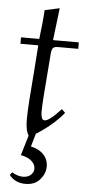

<svg xmlns="http://www.w3.org/2000/svg" viewBox="-57 -623 400 890"><g transform="rotate(5 143.0 -177.5)"><path d="M95 15Q85 2 81 -17.5Q77 -37 77 -63Q77 -98 81 -155Q85 -212 90.5 -279Q96 -346 100 -410H17V-440H102Q107 -481 110.5 -516Q114 -551 115 -575L184 -590Q181 -562 176 -523Q171 -484 166 -440H286V-410H192Q175 -410 169 -403.5Q163 -397 161 -378Q157 -322 152.5 -268.5Q148 -215 145 -171.5Q142 -128 142 -102Q142 -88 146 -77Q150 -66 159 -66Q181 -66 235 -125L251 -109Q234 -87 207 -62.5Q180 -38 150.5 -17.5Q121 3 95 15ZM107 60Q145 68 166.5 91Q188 114 188 146Q188 179 164 207Q140 235 96 235Q48 235 21 200L31 187Q57 203 82 203Q105 203 118.5 190.5Q132 178 132 161Q132 142 114.5 126Q97 110 64 104L99 -13H128Z"/></g></svg>

Font: Bona Nova
Style: Italic
Weight: 400
Italic angle: -4°
Designer: Mateusz Machalski
Foundry: Capitalics
Version: Version 4.001; ttfautohint (v1.8.3)